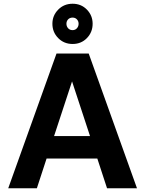

<svg xmlns="http://www.w3.org/2000/svg" viewBox="-20 -1006 776 1026"><path d="M24 0 282 -720H454L712 0H552L500 -159H229L177 0ZM269 -279H461L365 -571ZM368 -771Q322 -771 291 -802.5Q260 -834 260 -879Q260 -923 291 -954.5Q322 -986 368 -986Q414 -986 444.5 -954.5Q475 -923 475 -879Q475 -834 444.5 -802.5Q414 -771 368 -771ZM368 -845Q382 -845 391 -855Q400 -865 400 -879Q400 -893 391 -902.5Q382 -912 368 -912Q353 -912 344 -902.5Q335 -893 335 -879Q335 -865 344 -855Q353 -845 368 -845Z"/></svg>

Font: Instrument Sans
Style: Bold
Weight: 700
Designer: Rodrigo Fuenzalida
Foundry: fragTYPE
Version: Version 1.000; ttfautohint (v1.8.4.7-5d5b);gftools[0.9.28]